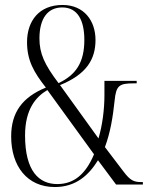

<svg xmlns="http://www.w3.org/2000/svg" viewBox="-20 -744 603 774"><path d="M201 10C286 10 338 -38 375 -98L448 0H556V-10H550C519 -10 505 -17 479 -51L403 -151C425 -210 435 -272 442 -338C448 -400 461 -408 520 -408H531V-418H401V-361C401 -303 393 -240 377 -186L222 -401C328 -444 365 -504 365 -583C365 -660 319 -724 232 -724C137 -724 89 -659 89 -574C89 -501 116 -453 165 -391C70 -352 25 -291 25 -194C25 -75 89 10 201 10ZM216 -409C159 -484 139 -529 139 -589C139 -668 171 -714 231 -714C293 -714 320 -662 320 -583C320 -492 286 -442 216 -409ZM211 -2C138 -2 81 -53 81 -198C81 -304 125 -354 171 -381L359 -122C326 -43 279 -2 211 -2Z"/></svg>

Font: Noto Serif Display ExtraCondensed Light
Style: Regular
Weight: 300
Width: 2
Designer: Monotype Design Team
Foundry: Monotype Imaging Inc.
Version: Version 2.009